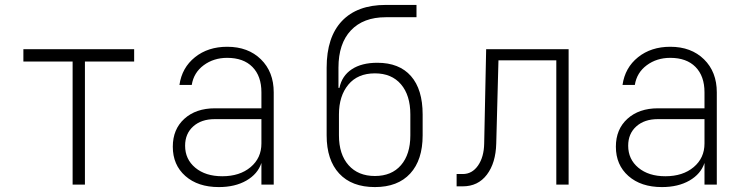

<svg xmlns="http://www.w3.org/2000/svg" viewBox="-20 -750 3040 780"><path d="M275 0V-500H75V-550H525V-500H325V0Z M869 10Q784 10 733 -35Q682 -80 682 -154Q682 -225 729 -267.5Q776 -310 853 -310H1042V-375Q1042 -441 1005.5 -478Q969 -515 903 -515Q848 -515 807.5 -485Q767 -455 759 -405H709Q719 -475 772 -517.5Q825 -560 903 -560Q988 -560 1040 -509Q1092 -458 1092 -375V0H1042V-88Q1027 -43 981 -16.5Q935 10 869 10ZM883 -34Q954 -34 998 -71Q1042 -108 1042 -167V-266H852Q798 -266 765 -236.5Q732 -207 732 -158Q732 -103 773.5 -68.5Q815 -34 883 -34Z M1503 10Q1409 10 1358 -45Q1307 -100 1307 -200V-475Q1307 -599 1369 -664.5Q1431 -730 1547 -730H1672V-680H1547Q1456 -680 1405.5 -626.5Q1355 -573 1355 -475V-393H1359Q1369 -442 1409 -468.5Q1449 -495 1513 -495Q1602 -495 1649.5 -441Q1697 -387 1697 -285V-200Q1697 -100 1646.5 -45Q1596 10 1503 10ZM1503 -35Q1571 -35 1609 -79Q1647 -123 1647 -200V-285Q1647 -363 1609 -407.5Q1571 -452 1503 -452Q1433 -452 1395 -406Q1357 -360 1357 -285V-200Q1357 -123 1396 -79Q1435 -35 1503 -35Z M1835 7V-43H1860Q1898 -43 1922 -77.5Q1946 -112 1947 -167L1955 -550H2290V0H2240V-505H2005L1996 -167Q1994 -88 1958 -40.5Q1922 7 1860 7Z M2669 10Q2584 10 2533 -35Q2482 -80 2482 -154Q2482 -225 2529 -267.5Q2576 -310 2653 -310H2842V-375Q2842 -441 2805.5 -478Q2769 -515 2703 -515Q2648 -515 2607.5 -485Q2567 -455 2559 -405H2509Q2519 -475 2572 -517.5Q2625 -560 2703 -560Q2788 -560 2840 -509Q2892 -458 2892 -375V0H2842V-88Q2827 -43 2781 -16.5Q2735 10 2669 10ZM2683 -34Q2754 -34 2798 -71Q2842 -108 2842 -167V-266H2652Q2598 -266 2565 -236.5Q2532 -207 2532 -158Q2532 -103 2573.5 -68.5Q2615 -34 2683 -34Z"/></svg>

Font: NKDuy Mono Thin
Style: Regular
Weight: 100
Monospace: yes
Designer: NKDuy
Foundry: NKDuy
Version: Version 2.251; ttfautohint (v1.8.4.7-5d5b)